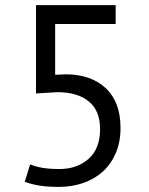

<svg xmlns="http://www.w3.org/2000/svg" viewBox="-20 -720 585 752"><path d="M213 -58Q282 -58 327 -98Q372 -138 372 -214Q372 -287 327.5 -323Q283 -359 205 -359L121 -354V-700H433V-626H196V-427L239 -429Q338 -428 395 -374Q452 -320 452 -219Q452 -163 433 -119.5Q414 -76 381.5 -47Q349 -18 305 -3Q261 12 211 12Q166 12 135 7Q104 2 77 -8L98 -76Q121 -67 147.5 -62.5Q174 -58 213 -58Z"/></svg>

Font: PTSans
Style: Regular
Weight: 400
Designer: A.Korolkova, O.Umpeleva, V.Yefimov
Foundry: ParaType Ltd
Version: Version 2.003W OFL